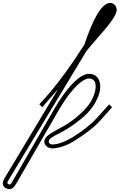

<svg xmlns="http://www.w3.org/2000/svg" viewBox="-168 -1008 823 1321"><path d="M-120 290C-86 301 -71 281 -52 248L236 -250C335 -421 411 -468 443 -468C500 -468 499 -402 474 -343C459 -307 435 -269 374 -215C311 -160 271 -141 235 -121C185 -93 137 -70 137 -33C137 -6 163 13 191 13C232 13 291 -6 339 -36C409 -79 479 -131 521 -178L603 -270L583 -290L500 -198C457 -150 397 -105 343 -71C286 -35 231 -14 193 -14C178 -14 167 -23 167 -34C167 -55 203 -72 244 -93C279 -112 323 -135 389 -189C457 -245 484 -291 503 -333C539 -412 524 -500 444 -500C377 -500 283 -393 207 -261L-87 248C-94 261 -101 263 -109 260C-117 257 -121 250 -113 237L427 -657C483 -731 635 -879 635 -940C635 -963 617 -989 589 -988C529 -986 470 -872 413 -702C222 -401 111 -304 103 -290L123 -270C134 -283 207 -368 231 -394L-136 217C-161 258 -144 282 -120 290Z"/></svg>

Font: Louise
Style: Regular
Weight: 400
Designer: Ange Degheest & Luna Delabre & Camille Depalle
Foundry: Velvetyne Type Foundry
Version: Version 1.000;FEAKit 1.0